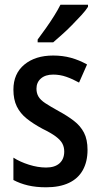

<svg xmlns="http://www.w3.org/2000/svg" viewBox="-20 -786 426 816"><path d="M352 -149Q352 -99 332 -63Q312 -27 272.5 -8.5Q233 10 176 10Q133 10 99 2Q65 -6 37 -21V-116Q65 -98 103 -86Q141 -74 176 -74Q213 -74 233 -92Q253 -110 253 -142Q253 -161 245 -176Q237 -191 217 -206Q197 -221 160 -239Q121 -260 93.5 -282Q66 -304 51.5 -333.5Q37 -363 37 -405Q37 -473 83.5 -511.5Q130 -550 206 -550Q246 -550 281 -540.5Q316 -531 350 -512L316 -435Q289 -450 262 -459.5Q235 -469 206 -469Q173 -469 154 -452.5Q135 -436 135 -409Q135 -390 143.5 -375.5Q152 -361 172.5 -347.5Q193 -334 229 -314Q266 -294 294 -272.5Q322 -251 337 -222Q352 -193 352 -149ZM354 -757Q344 -741 325.5 -721Q307 -701 286 -679.5Q265 -658 243.5 -639Q222 -620 206 -606H140V-618Q158 -642 176 -667.5Q194 -693 210 -718.5Q226 -744 237 -766H354Z"/></svg>

Font: Noto Sans Bengali Condensed Medium
Style: Regular
Weight: 500
Width: 3
Designer: Jelle Bosma - Monotype Design Team
Foundry: Monotype Imaging Inc.
Version: Version 2.003